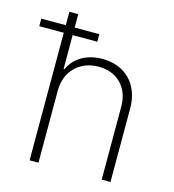

<svg xmlns="http://www.w3.org/2000/svg" viewBox="-138 -818 823 908"><g transform="rotate(15 273.0 -363.5)"><path d="M133.2 -353.7C133.2 -448.9 199.6 -512.4 291.5 -512.4C382.5 -512.4 442.8 -451.3 442.8 -358V0H485.8V-359.7C485.8 -479.4 409.8 -552.6 299.7 -552.6C220.9 -552.6 163 -516 137.4 -459.2H133.2V-624.6H253.9V-661.6H133.2V-727.3H89.8V-661.6H-30.2V-624.6H89.8V0H133.2Z"/></g></svg>

Font: Karasuma Gothic
Style: Thin
Weight: 200
Designer: Rasmus Andersson / Ryoko Ishizuka
Foundry: rsms
Version: Version 1.00